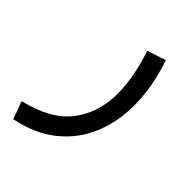

<svg xmlns="http://www.w3.org/2000/svg" viewBox="-160 -322 655 655"><g transform="rotate(45 167.5 5.5)"><path d="M23.9 261.2 0.5 197.3Q114.3 170.4 164.3 105Q214.4 39.6 214.4 -51.8Q214.4 -92.3 206.1 -136.2Q197.8 -180.2 182.1 -227.1L249.5 -249.5Q282.7 -152.8 282.7 -63.5Q282.7 16.1 254.6 83Q226.6 149.9 169.2 196.5Q111.8 243.2 23.9 261.2Z"/></g></svg>

Font: Vazirmatn RD UI Light
Style: Regular
Weight: 300
Designer: Saber Rastikerdar
Foundry: Saber Rastikerdar
Version: Version 33.003